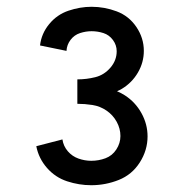

<svg xmlns="http://www.w3.org/2000/svg" viewBox="-20 -838 540 566"><path d="M249 -292Q213 -292 178 -303.5Q143 -315 118.5 -343Q94 -371 87 -407L164 -427Q167 -407 180 -392Q193 -377 211.5 -370.5Q230 -364 249 -364Q271 -364 291 -371.5Q311 -379 323 -397.5Q335 -416 335 -437Q335 -459 324 -479Q313 -499 294 -512Q275 -525 252.5 -528.5Q230 -532 208 -532V-604Q235 -604 261 -610.5Q287 -617 305.5 -638.5Q324 -660 324 -687Q324 -705 313 -720Q302 -735 285 -740.5Q268 -746 250 -746Q233 -746 216 -740.5Q199 -735 188 -720.5Q177 -706 176 -688L98 -704Q102 -739 125 -767Q148 -795 182 -806.5Q216 -818 250 -818Q288 -818 324 -804.5Q360 -791 382 -758.5Q404 -726 404 -688Q404 -654 386.5 -624Q369 -594 339 -576Q332 -572 325 -569Q337 -564 348 -557Q379 -537 397 -504.5Q415 -472 415 -436Q415 -395 392 -359Q369 -323 330 -307.5Q291 -292 249 -292Z"/></svg>

Font: Iosevka SS08
Style: Regular
Weight: 400
Monospace: yes
Designer: Belleve Invis
Foundry: Belleve Invis
Version: 2.1.0; ttfautohint (v1.8.2)